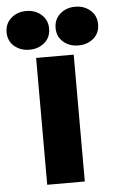

<svg xmlns="http://www.w3.org/2000/svg" viewBox="-121 -817 519 855"><g transform="rotate(-5 138.5 -389.5)"><path d="M223 0H55V-567H223ZM-66 -692Q-66 -731 -38.5 -755Q-11 -779 29 -779Q69 -779 96.5 -755Q124 -731 124 -692Q124 -653 96.5 -629.5Q69 -606 29 -606Q-11 -606 -38.5 -629.5Q-66 -653 -66 -692ZM153 -692Q153 -731 180.5 -755Q208 -779 248 -779Q288 -779 315.5 -755Q343 -731 343 -692Q343 -653 315.5 -629.5Q288 -606 248 -606Q208 -606 180.5 -629.5Q153 -653 153 -692Z"/></g></svg>

Font: Open Sauce Sans Black
Style: Regular
Weight: 900
Designer: Alfredo Marco Pradil
Foundry: Creative Sauce Fz LLC
Version: Version 1.477